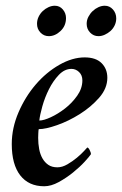

<svg xmlns="http://www.w3.org/2000/svg" viewBox="-20 -643 425 669"><path d="M117 -223Q132 -223 157 -234.5Q182 -246 206.5 -265Q231 -284 249 -309.5Q267 -335 267 -363Q267 -381 255.5 -392Q244 -403 229 -403Q205 -403 185 -382Q165 -361 150.5 -332Q136 -303 127.5 -272.5Q119 -242 117 -223ZM275 -443Q314 -443 334 -423Q354 -403 354 -372Q354 -335 325.5 -302.5Q297 -270 258 -245.5Q219 -221 179 -207Q139 -193 115 -193Q114 -191 113.5 -179Q113 -167 113 -163Q113 -142 116.5 -123.5Q120 -105 128 -91Q136 -77 148.5 -68.5Q161 -60 180 -60Q197 -60 215 -70.5Q233 -81 248 -93.5Q263 -106 273 -117Q283 -128 284 -129Q288 -129 292.5 -120Q297 -111 297 -106Q292 -98 275 -79.5Q258 -61 234.5 -42Q211 -23 184.5 -8.5Q158 6 134 6Q80 6 50.5 -32Q21 -70 21 -141Q21 -197 44.5 -251.5Q68 -306 104.5 -348.5Q141 -391 186.5 -417Q232 -443 275 -443ZM282 -560Q282 -573 288 -584.5Q294 -596 303 -604.5Q312 -613 323 -618Q334 -623 345 -623Q362 -623 373.5 -610Q385 -597 385 -579Q385 -566 379.5 -554.5Q374 -543 365 -535Q356 -527 345 -522Q334 -517 323 -517Q306 -517 294 -529.5Q282 -542 282 -560ZM109 -560Q109 -573 114.5 -584.5Q120 -596 129 -604.5Q138 -613 149 -618Q160 -623 171 -623Q188 -623 199 -610Q210 -597 210 -580Q210 -553 191 -535Q172 -517 150 -517Q133 -517 121 -529.5Q109 -542 109 -560Z"/></svg>

Font: Vermiglione Medium
Style: Italic
Weight: 500
Italic angle: -11°
Version: Version 1.000